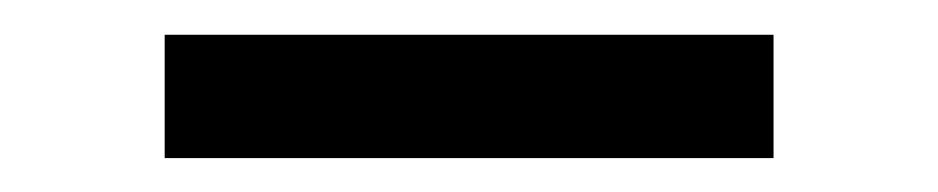

<svg xmlns="http://www.w3.org/2000/svg" viewBox="-20 -731 542 111"><path d="M427.2 -639.6H75.2V-710.9H427.2Z"/></svg>

Font: TypoPRO Roboto Slab
Style: Regular
Weight: 400
Designer: Google
Version: Version 1.100263; 2013; ttfautohint (v0.94.20-1c74) -l 8 -r 